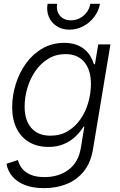

<svg xmlns="http://www.w3.org/2000/svg" viewBox="-20 -767 628 1001"><path d="M210.4 213.9Q152.3 213.9 110.8 198Q69.3 182.1 44.9 153.3Q20.5 124.5 13.7 86.9L73.2 67.4Q79.6 91.8 95.5 111.8Q111.3 131.8 139.9 144Q168.5 156.2 211.9 156.2Q287.1 156.2 338.1 117.4Q389.2 78.6 401.4 4.4L419.9 -107.4L415.5 -106.4Q397.9 -78.1 372.1 -54Q346.2 -29.8 311.5 -15.4Q276.9 -1 231.9 -1Q174.8 -1 132.3 -25.9Q89.8 -50.8 66.7 -97.2Q43.5 -143.6 43.5 -208Q43.5 -269.5 62.3 -329.1Q81.1 -388.7 116.2 -437.3Q151.4 -485.8 201.7 -514.6Q252 -543.5 314.5 -543.5Q350.1 -543.5 376.5 -534.2Q402.8 -524.9 421.6 -508.8Q440.4 -492.7 452.1 -472.7Q463.9 -452.6 469.7 -431.6L475.1 -432.6L492.2 -535.6H555.7L464.8 11.2Q453.1 81.5 417 126.2Q380.9 170.9 327.6 192.4Q274.4 213.9 210.4 213.9ZM242.7 -59.6Q294.4 -59.6 333.7 -83.3Q373 -106.9 399.9 -146Q426.8 -185.1 440.4 -233.2Q454.1 -281.2 454.1 -330.1Q454.1 -400.4 420.2 -442.6Q386.2 -484.9 321.3 -484.9Q271.5 -484.9 231.9 -460.9Q192.4 -437 164.8 -397.2Q137.2 -357.4 122.8 -308.6Q108.4 -259.8 108.4 -210.4Q108.4 -140.1 143.3 -99.9Q178.2 -59.6 242.7 -59.6ZM341.8 -612.3Q303.7 -612.3 275.6 -630.6Q247.6 -648.9 234.6 -679.2Q221.7 -709.5 228 -747.1H277.8Q272 -709.5 292.5 -685.3Q313 -661.1 350.1 -661.1Q375 -661.1 396.2 -672.4Q417.5 -683.6 432.1 -702.9Q446.8 -722.2 450.7 -747.1H501Q494.6 -709.5 471.4 -679Q448.2 -648.4 414.3 -630.4Q380.4 -612.3 341.8 -612.3Z"/></svg>

Font: Inter 20pt Light
Style: Italic
Weight: 300
Italic angle: -9.3988°
Version: Version 4.001;git-66647c0bb